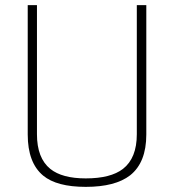

<svg xmlns="http://www.w3.org/2000/svg" viewBox="-20 -720 678 748"><path d="M314 8Q201 8 148 -36Q88 -86 88 -196V-700H124V-197Q124 -104 176 -62Q222 -25 314 -25Q411 -25 459 -62Q513 -104 513 -197V-700H550V-196Q550 -87 487 -37Q429 8 314 8Z"/></svg>

Font: Storia Sans Thin
Style: Regular
Weight: 100
Designer: Accademia di Belle Arti di Urbino and others
Foundry: Accademia di Belle Arti di Urbino and others.
Version: Version 60.001;May 25, 2020;FontCreator 12.0.0.2522 64-bit